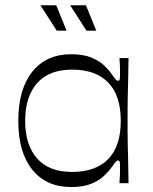

<svg xmlns="http://www.w3.org/2000/svg" viewBox="-20 -707 592 741"><path d="M254.7 14.9Q158.6 14.9 104.6 -52.1Q50.6 -119 50.6 -240.7Q50.6 -362.4 104.6 -430.1Q158.6 -497.7 254.7 -497.7Q301 -497.7 331.9 -485.1Q362.7 -472.6 381.6 -454.6Q400.6 -436.6 410.7 -421.4Q422 -405.3 426.4 -400.3Q430.9 -395.3 435.9 -395.3Q441.3 -395.3 442.3 -402.7Q443.3 -410.1 443.3 -430.9Q443.3 -440.1 442.7 -454.2Q442.1 -468.3 441 -482.9H476.1Q475.3 -424.7 474.4 -388.3Q473.4 -351.9 472.9 -327.9Q472.4 -303.9 472.4 -284.6Q472.4 -265.4 472.4 -240.7Q472.4 -216.1 472.4 -197.1Q472.4 -178 472.9 -154.3Q473.4 -130.6 474.4 -94.4Q475.3 -58.1 476.1 0H441Q442.1 -14.6 442.7 -29.1Q443.3 -43.6 443.3 -54.6Q443.3 -73.6 442.3 -80.6Q441.3 -87.6 435.9 -87.6Q430.9 -87.6 426.4 -82.6Q422 -77.6 410.7 -61.4Q400.6 -46.4 381.6 -28.4Q362.7 -10.3 331.9 2.3Q301 14.9 254.7 14.9ZM258.3 -43.4Q349 -43.4 397.6 -93.1Q446.1 -142.7 446.1 -240.7Q446.1 -338.7 397.6 -388.5Q349 -438.3 258.3 -438.3Q169 -438.3 123.1 -385.9Q77.1 -333.6 77.1 -240.7Q77.1 -147.9 123.1 -95.6Q169 -43.4 258.3 -43.4ZM313.7 -588.6 250.9 -686.6H311.7L351.6 -588.6ZM199 -588.6 136.1 -686.6H197L236.9 -588.6Z"/></svg>

Font: Ojuju ExtraLight
Style: Regular
Weight: 200
Designer: Chisaokwu Joboson, Mirko Velimirovic
Foundry: Udi Foundry
Version: Version 1.000